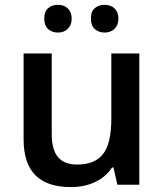

<svg xmlns="http://www.w3.org/2000/svg" viewBox="-20 -760 675 790"><path d="M462.9 0 446.8 -70.8H440.9Q417 -33.2 372.8 -11.7Q328.6 9.8 272 9.8Q173.8 9.8 125.5 -39.1Q77.1 -87.9 77.1 -187V-540H192.9V-207Q192.9 -145 218.3 -114Q243.7 -83 297.9 -83Q370.1 -83 404.1 -126.2Q438 -169.4 438 -271V-540H553.2V0ZM162.1 -683.1Q162.1 -713.4 178.5 -726.8Q194.8 -740.2 218.3 -740.2Q244.1 -740.2 259.5 -725.1Q274.9 -710 274.9 -683.1Q274.9 -657.2 259.3 -641.6Q243.7 -626 218.3 -626Q194.8 -626 178.5 -640.1Q162.1 -654.3 162.1 -683.1ZM354 -683.1Q354 -713.4 370.4 -726.8Q386.7 -740.2 410.2 -740.2Q436 -740.2 451.7 -725.1Q467.3 -710 467.3 -683.1Q467.3 -656.7 451.2 -641.4Q435.1 -626 410.2 -626Q386.7 -626 370.4 -640.1Q354 -654.3 354 -683.1Z"/></svg>

Font: CAA NEO Sans SemiBold
Style: Regular
Weight: 600
Version: Version 1.10